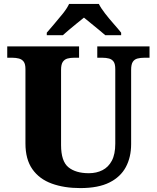

<svg xmlns="http://www.w3.org/2000/svg" viewBox="-20 -951 800 981"><path d="M390 10Q308 10 244.5 -13Q181 -36 145.5 -86.5Q110 -137 110 -218V-598Q110 -624 101 -636Q92 -648 76.5 -652Q61 -656 43 -656H17V-714H384V-656H358Q340 -656 325 -652Q310 -648 301 -635Q292 -622 292 -594V-210Q292 -127 329.5 -96.5Q367 -66 434 -66Q473 -66 503.5 -81.5Q534 -97 551.5 -130Q569 -163 569 -217V-598Q569 -624 560.5 -636Q552 -648 537 -652Q522 -656 503 -656H477V-714H744V-656H717Q698 -656 682.5 -652Q667 -648 658.5 -635Q650 -622 650 -594V-215Q650 -148 623 -97.5Q596 -47 539 -18.5Q482 10 390 10ZM219 -784Q235 -803 257.5 -829Q280 -855 301.5 -882Q323 -909 333 -931H485Q496 -909 517 -882Q538 -855 561 -829Q584 -803 599 -784V-771H518Q506 -782 485.5 -798.5Q465 -815 444.5 -832Q424 -849 409 -861Q394 -849 373 -832Q352 -815 332.5 -798.5Q313 -782 301 -771H219Z"/></svg>

Font: Noto Rashi Hebrew ExtraBold
Style: Regular
Weight: 800
Version: Version 1.006